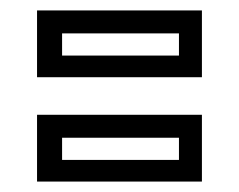

<svg xmlns="http://www.w3.org/2000/svg" viewBox="-20 -486 458 368"><path d="M51 -138V-266H367V-138ZM99 -179.5H323V-222H99ZM51 -338V-466H367V-338ZM99 -379.5H323V-422H99Z"/></svg>

Font: Tourney Thin Medium
Style: Regular
Weight: 500
Version: Version 1.015